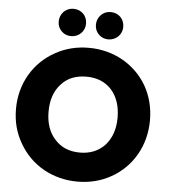

<svg xmlns="http://www.w3.org/2000/svg" viewBox="-60 -967 907 1028"><g transform="rotate(5 393.0 -453.0)"><path d="M82 -168C146 -57 262 7 394 7C460 7 520 -8 575 -39C684 -100 753 -216 753 -353C753 -422 737 -483 706 -538C642 -647 526 -712 394 -712C328 -712 268 -697 213 -666C103 -605 33 -490 33 -353C33 -284 49 -223 82 -168ZM208 -353C208 -416 225 -465 259 -502C292 -539 337 -557 394 -557C450 -557 495 -539 529 -502C562 -465 579 -415 579 -353C579 -292 562 -242 529 -205C495 -168 450 -149 394 -149C337 -149 292 -168 259 -205C225 -242 208 -291 208 -353ZM241 -787C255 -773 272 -766 293 -766C334 -766 367 -798 367 -839C367 -882 336 -913 293 -913C252 -913 220 -880 220 -839C220 -818 227 -801 241 -787ZM441 -787C455 -773 472 -766 493 -766C534 -766 567 -798 567 -839C567 -882 536 -913 493 -913C452 -913 420 -880 420 -839C420 -818 427 -801 441 -787Z"/></g></svg>

Font: Poppins
Style: Bold
Weight: 700
Designer: Ninad Kale (Devanagari), Jonny Pinhorn (Latin)
Foundry: Indian Type Foundry
Version: 4.004